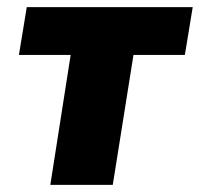

<svg xmlns="http://www.w3.org/2000/svg" viewBox="-20 -518 560 538"><path d="M121 0 178 -364H33L55 -498H520L498 -364H354L296 0Z"/></svg>

Font: Nunito Sans 10pt SemiCondensed Black
Style: Italic
Weight: 900
Width: 4
Italic angle: -9°
Designer: Vernon Adams
Foundry: Vernon Adams
Version: Version 3.101;gftools[0.9.27]